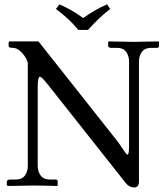

<svg xmlns="http://www.w3.org/2000/svg" viewBox="-20 -832 736 860"><path d="M331.1 -697.8Q293 -745.1 230.5 -792L246.1 -812.5Q304.7 -787.1 352.5 -751Q402.8 -787.6 459.5 -812.5L473.6 -792Q426.3 -755.9 374 -697.8ZM602.5 -556.6V-21.5Q602.5 7.8 581.5 7.8Q557.1 6.8 542 -13.7L192.9 -455.1Q166.5 -488.3 158.7 -488.3Q148.9 -488.3 148.9 -439V-88.4Q148.9 -63 162.4 -45.4Q175.8 -27.8 203.6 -27.8H230Q238.3 -27.8 238.3 -19.5V-1L236.3 1Q164.6 -1 125.5 -1L18.1 1L10.7 -1V-19Q10.7 -22.9 15.1 -25.4Q19.5 -27.8 23.9 -27.8H50.3Q78.6 -27.8 91.6 -45.9Q104.5 -64 104.5 -88.4V-550.3Q99.1 -572.8 78.9 -595.2Q58.6 -617.7 36.1 -617.7Q18.6 -617.7 18.6 -626V-641.6L21.5 -646.5H152.3L501.5 -205.1Q512.7 -190.9 524.4 -173.1Q536.1 -155.3 542 -147.5Q547.9 -139.6 551.3 -139.6Q558.1 -139.6 558.1 -177.7V-556.6Q558.1 -581.1 545.2 -599.4Q532.2 -617.7 503.9 -617.7H477.5Q473.1 -617.7 468.8 -619.9Q464.4 -622.1 464.4 -626V-644.5L469.2 -646.5Q543.5 -644.5 579.1 -644.5L689.9 -646.5L691.9 -644.5V-626Q691.9 -617.7 683.6 -617.7H657.2Q629.4 -617.7 616 -600.1Q602.5 -582.5 602.5 -556.6Z"/></svg>

Font: Libertinage
Style: f
Weight: 400
Designer: OSP
Foundry: OSP
Version: Version 1.0; 2008; OFL relea